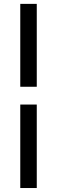

<svg xmlns="http://www.w3.org/2000/svg" viewBox="-20 -730 287 966"><path d="M165 -293.5H82V-710.5H165ZM165 216H82V-204H165Z"/></svg>

Font: Anek Gujarati Medium
Style: Regular
Weight: 500
Designer: Mrunmayee Ghaisas (Gujarati), Yesha Goshar (Latin)
Foundry: Ek Type
Version: Version 1.003